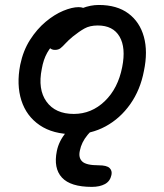

<svg xmlns="http://www.w3.org/2000/svg" viewBox="-20 -518 646 758"><path d="M270.8 12Q189.2 12 136.7 -23.8Q84.2 -59.6 64.4 -121.5Q44.6 -183.4 59.8 -262Q71.4 -318.2 98.6 -360.7Q125.8 -403.2 160.4 -432.1Q195 -461 229.8 -475.4Q264.6 -489.8 290.4 -489.8Q300.8 -489.8 308.6 -486.9Q316.4 -484 320.7 -477.7Q325 -471.4 322.6 -460.4Q317.6 -439.6 306.6 -423.4Q295.6 -407.2 266.4 -394.4Q230.4 -377.4 205.9 -356.9Q181.4 -336.4 166.4 -309.8Q151.4 -283.2 145 -246.2Q128.6 -165.2 163.6 -116.7Q198.6 -68.2 271.4 -68.2Q341.2 -68.2 393.6 -118.6Q446 -169 462.4 -253.2Q477.6 -329.6 452 -373.5Q426.4 -417.4 366 -417.4Q334.6 -417.4 313.3 -405.4Q292 -393.4 267.2 -373.4Q248.6 -357.8 238 -346.1Q227.4 -334.4 218.9 -327.7Q210.4 -321 196.8 -321Q182.6 -321 175.1 -330.7Q167.6 -340.4 171.8 -361.4Q176.2 -383.6 195.5 -407.8Q214.8 -432 243.4 -452.5Q272 -473 304.8 -485.7Q337.6 -498.4 370 -498.4Q441.8 -498.4 486.8 -464.9Q531.8 -431.4 548 -372.8Q564.2 -314.2 548.2 -238Q534 -163 494.1 -106.6Q454.2 -50.2 396.8 -19.1Q339.4 12 270.8 12ZM342.6 219.8Q258.4 219.8 224.5 183Q190.6 146.2 204.4 78.2Q212.4 38.4 241.6 3.9Q270.8 -30.6 311.7 -51.8Q352.6 -73 396.8 -73Q406.6 -73 412.2 -68Q417.8 -63 416.4 -54Q414.6 -47.2 409.3 -42.2Q404 -37.2 387.8 -30Q349.6 -14.2 325.6 14.8Q301.6 43.8 295.2 77Q289 104.8 304.8 119.7Q320.6 134.6 369.8 134.6Q401.4 134.6 412.5 145.3Q423.6 156 420 172.6Q415 197.4 394.4 208.6Q373.8 219.8 342.6 219.8Z"/></svg>

Font: Shantell Sans Light
Style: Italic
Weight: 300
Italic angle: -11°
Designer: Stephen Nixon, Anya Danilova, Shantell Martin
Foundry: Arrow Type
Version: Version 1.008;[ac192a2d6]